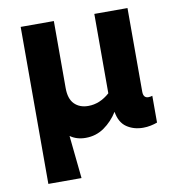

<svg xmlns="http://www.w3.org/2000/svg" viewBox="-80 -597 788 855"><g transform="rotate(-10 314.0 -170.0)"><path d="M70 185V-525H220V-222Q220 -173 243.5 -149.5Q267 -126 306 -126Q358 -126 403 -166V-525H553V-147Q553 -118 576 -118Q585 -118 594 -121V0Q581 5 564 8.5Q547 12 530 12Q487 12 455.5 -9.5Q424 -31 416 -80Q391 -40 354 -14Q317 12 270 12Q229 12 200 -9L220 185Z"/></g></svg>

Font: Radio Canada
Style: Bold
Weight: 700
Designer: Charles Daoud, Etienne Aubert Bonn, Alexandre Saumier Demers, Jacques Le Bailly
Foundry: Radio-Canada
Version: Version 2.104; ttfautohint (v1.8.4.7-5d5b);gftools[0.9.28.de